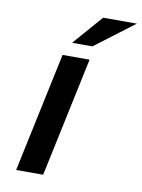

<svg xmlns="http://www.w3.org/2000/svg" viewBox="-79 -735 587 791"><g transform="rotate(10 214.5 -340.0)"><path d="M150 -500 44 0H157L263 -500ZM180 -556H265L429 -680H288Z"/></g></svg>

Font: LT Wave Medium
Style: Italic
Weight: 500
Designer: Daniel Lyons
Version: Version 2.5 (Glyphs App)